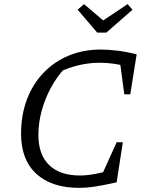

<svg xmlns="http://www.w3.org/2000/svg" viewBox="-20 -901 710 930"><path d="M365 9Q230 9 156 -59Q82 -127 82 -253Q82 -343 110 -418Q138 -493 190 -547.5Q242 -602 312.5 -631.5Q383 -661 469 -661Q505 -661 549.5 -655.5Q594 -650 642 -638L616 -572Q577 -585 539 -591Q501 -597 461 -597Q413 -597 363 -585.5Q313 -574 257 -548L295 -572Q255 -529 226 -475Q197 -421 181.5 -363Q166 -305 166 -247Q166 -152 218 -101.5Q270 -51 367 -51Q401 -51 441.5 -58.5Q482 -66 531 -81L545 -18Q479 -3 438.5 3Q398 9 365 9ZM457 -17 545 -212H575L545 -18ZM582 -444 556 -639 642 -638 611 -444ZM451 -743 356 -854 387 -881 480 -802 598 -881 622 -854 495 -743Z"/></svg>

Font: Piazzolla 24pt
Style: Italic
Weight: 400
Italic angle: -11.3°
Designer: Juan Pablo del Peral
Foundry: Huerta Tipografica
Version: Version 2.005